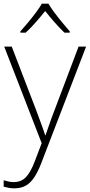

<svg xmlns="http://www.w3.org/2000/svg" viewBox="-23 -784 489 1046"><path d="M0 -530H41L174 -184Q191 -138 203.5 -104Q216 -70 223 -47H225Q233 -69 244.5 -103Q256 -137 273 -181L405 -530H446L201 107Q184 151 164 181.5Q144 212 118 227Q92 242 55 242Q39 242 25 239.5Q11 237 -3 233V198Q11 202 23.5 205Q36 208 52 208Q92 208 117.5 182Q143 156 166 96L204 -4ZM241 -764Q253 -743 273.5 -715.5Q294 -688 316.5 -661Q339 -634 357 -613V-606H328Q301 -632 273 -664Q245 -696 223 -724Q201 -696 173 -664Q145 -632 117 -606H88V-613Q107 -634 129.5 -661Q152 -688 172.5 -715.5Q193 -743 205 -764Z"/></svg>

Font: Noto Sans Cham ExtraLight
Style: Regular
Weight: 250
Version: Version 2.002